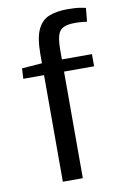

<svg xmlns="http://www.w3.org/2000/svg" viewBox="-85 -791 541 841"><g transform="rotate(-10 186.0 -370.5)"><path d="M125 0V-474.1H32.7L35.2 -520L125 -526.9V-567.4Q125 -639.6 142.8 -677Q160.6 -714.4 194.3 -727.5Q228 -740.7 275.9 -740.7Q311.5 -740.7 333.7 -736.8Q356 -732.9 356.9 -732.4L351.1 -671.9Q349.1 -672.4 330.8 -674.1Q312.5 -675.8 299.8 -675.8Q265.6 -675.8 246.8 -667Q228 -658.2 220.9 -634.8Q213.9 -611.3 213.9 -567.4V-528.3H347.7V-474.1H213.9V0Z"/></g></svg>

Font: Comme
Style: Regular
Weight: 400
Designer: Vernon Adams
Foundry: Vernon Adams
Version: Version 1.000;gftools[0.9.27]